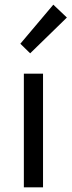

<svg xmlns="http://www.w3.org/2000/svg" viewBox="-20 -801 306 821"><path d="M82 0V-486H164V0ZM109 -573 67 -614 208 -781 266 -726Z"/></svg>

Font: CV Source Sans
Style: Regular
Weight: 400
Designer: Paul D. Hunt
Foundry: Adobe Systems Incorporated
Version: Version 3.001